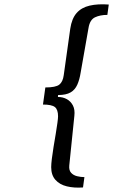

<svg xmlns="http://www.w3.org/2000/svg" viewBox="-20 -707 640 887"><path d="M363.5 159Q322.2 162 288.9 153.9Q255.5 145.8 236 123.8Q216.5 101.8 216.5 65.2Q216.5 51.5 219.5 26.5Q222.5 1.5 227.5 -28.8Q232.5 -59 237.4 -88Q242.2 -117 245.2 -138.9Q248.2 -160.8 248.2 -169.5Q248.2 -200.8 233.6 -212.4Q219 -224 178.5 -224L189.5 -303Q237.2 -303 253.9 -316Q270.5 -329 274.5 -360L304.5 -574Q311.5 -621.2 333.9 -646.8Q356.2 -672.2 394.1 -681Q432 -689.8 482.5 -686L476 -638.2Q442.5 -638.2 418.9 -627Q395.2 -615.8 389 -578.2L352.5 -371Q347.5 -339 337 -315.5Q326.5 -292 305.9 -280Q285.2 -268 248.5 -268L247.5 -259Q270.5 -259 288.8 -248.9Q307 -238.8 316.9 -219.6Q326.8 -200.5 323.5 -171.5L300 57.8Q298 79.8 308.5 91.2Q319 102.8 336.1 107Q353.2 111.2 370 111.2Z"/></svg>

Font: Chivo Mono Medium
Style: Italic
Weight: 500
Italic angle: -8.05°
Monospace: yes
Designer: Hector Gatti
Foundry: Omnibus-Type
Version: Version 1.008